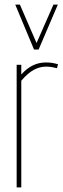

<svg xmlns="http://www.w3.org/2000/svg" viewBox="-20 -810 271 830"><path d="M72 -530V-488Q118 -540 178 -540Q207 -540 231 -532L226 -515Q201 -522 179 -522Q152 -522 126 -508Q100 -494 72 -461V0H52V-530ZM230 -790 147 -596H127L46 -790H66L138 -624L211 -790Z"/></svg>

Font: Georama Condensed Thin
Style: Regular
Weight: 100
Width: 3
Designer: Jean-Baptiste Levee
Foundry: Production Type
Version: Version 1.000